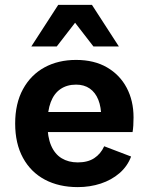

<svg xmlns="http://www.w3.org/2000/svg" viewBox="-20 -755 607 785"><path d="M298 10Q221 10 163.5 -20.5Q106 -51 74 -109.5Q42 -168 42 -250Q42 -332 74 -390.5Q106 -449 162 -479.5Q218 -510 291 -510Q365 -510 417.5 -479.5Q470 -449 498 -396Q526 -343 526 -275Q526 -257 525 -241.5Q524 -226 522 -215H132V-297H461L394 -274Q394 -317 382 -347Q370 -377 347 -393Q324 -409 291 -409Q254 -409 227.5 -391Q201 -373 187.5 -337.5Q174 -302 174 -248Q174 -195 189 -160Q204 -125 232 -108Q260 -91 298 -91Q339 -91 365.5 -108.5Q392 -126 406 -157L516 -115Q501 -75 468.5 -47Q436 -19 392 -4.5Q348 10 298 10ZM466 -565H362L287 -662L212 -565H108L218 -735H356Z"/></svg>

Font: Kantumruy Pro SemiBold
Style: Regular
Weight: 600
Version: Version 1.002